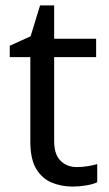

<svg xmlns="http://www.w3.org/2000/svg" viewBox="-20 -679 401 709"><path d="M264 -62Q284 -62 305 -65.5Q326 -69 339 -73V-6Q325 1 299 5.5Q273 10 249 10Q207 10 171.5 -4.5Q136 -19 114 -55Q92 -91 92 -156V-468H16V-510L93 -545L128 -659H180V-536H335V-468H180V-158Q180 -109 203.5 -85.5Q227 -62 264 -62Z"/></svg>

Font: lmalayalam25
Style: Book
Weight: 400
Designer: Jelle Bosma - Monotype Design Team
Foundry: Monotype Imaging Inc.
Version: Version 2.003